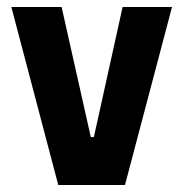

<svg xmlns="http://www.w3.org/2000/svg" viewBox="-20 -530 525 550"><path d="M146.9 0 12.5 -510H156.5L240.1 -137.3H248.9L331.2 -510H472.8L338 0Z"/></svg>

Font: Saira Thin SemiCondensed
Style: Regular
Weight: 100
Width: 4
Version: Version 1.101